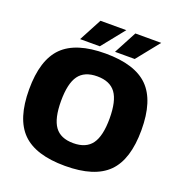

<svg xmlns="http://www.w3.org/2000/svg" viewBox="-159 -1035 1118 1189"><g transform="rotate(20 400.0 -440.0)"><path d="M117.9 -632.1Q206.1 -720.2 399.9 -720.2Q593.8 -720.2 681.9 -632.1Q770 -543.9 770 -350.1Q770 -156.2 681.9 -68.1Q593.8 20 399.9 20Q206.1 20 117.9 -68.1Q29.8 -156.2 29.8 -350.1Q29.8 -543.9 117.9 -632.1ZM278.1 -182.4Q315.9 -129.9 399.9 -129.9Q483.9 -129.9 522 -182.4Q560.1 -234.9 560.1 -350.1Q560.1 -465.3 522 -517.6Q483.9 -569.8 399.9 -569.8Q315.9 -569.8 278.1 -517.6Q240.2 -465.3 240.2 -350.1Q240.2 -234.9 278.1 -182.4ZM220.2 -750 299.8 -899.9H470.2L350.1 -750ZM450.2 -750 529.8 -899.9H700.2L580.1 -750Z"/></g></svg>

Font: Fivo Sans Heavy
Style: Regular
Weight: 900
Designer: Alexander Slobzheninov
Foundry: Alexander Slobzheninov
Version: 1.0